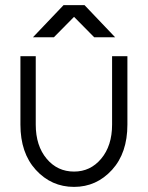

<svg xmlns="http://www.w3.org/2000/svg" viewBox="-20 -720 578 752"><path d="M109 -574H191L270 -654L349 -574H431L311 -700H229ZM60 -500V-232Q60 -121 120 -55Q181 12 270 12Q358 12 419 -55Q479 -121 479 -232V-500H419V-232Q419 -149 376 -98Q334 -48 270 -48Q205 -48 163 -98Q120 -149 120 -232V-500Z"/></svg>

Font: Unageo
Style: Light
Weight: 300
Designer: Richard Sepsi
Foundry: Richard Sepsi
Version: Version 2.000